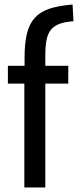

<svg xmlns="http://www.w3.org/2000/svg" viewBox="-20 -832 346 852"><path d="M88 -461H15V-540H89V-576Q89 -640 99.5 -683Q110 -726 134.5 -753Q159 -780 200 -793.5Q241 -807 302 -812L306 -738Q269 -735 245 -726.5Q221 -718 206.5 -700.5Q192 -683 186.5 -654.5Q181 -626 181 -583V-540H283V-461H181V0H88Z"/></svg>

Font: Encode Sans Compressed
Style: Medium
Weight: 500
Designer: Pablo Impallari, Andres Torresi
Foundry: Pablo Impallari, Andres Torresi
Version: Version 1.000; ttfautohint (v1.00) -l 8 -r 50 -G 200 -x 14 -